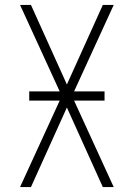

<svg xmlns="http://www.w3.org/2000/svg" viewBox="-20 -755 540 775"><path d="M61 0 221 -349H98V-386H221L61 -735H105L250 -414L395 -735H439L279 -386H402V-349H279L439 0H395L250 -321L105 0Z"/></svg>

Font: Iosevka SS04 Extralight
Style: Regular
Weight: 200
Monospace: yes
Designer: Belleve Invis
Foundry: Belleve Invis
Version: Version 19.0.0; ttfautohint (v1.8.4)